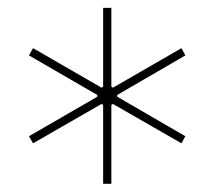

<svg xmlns="http://www.w3.org/2000/svg" viewBox="-20 -752 534 479"><path d="M257.8 -293.5V-490.2L261.7 -492.7L432.6 -394.5L442.4 -412.1L272.5 -510.7V-515.1L442.4 -613.8L432.6 -631.8L261.7 -533.2L257.8 -536.1V-732.4H237.3V-536.1L233.4 -533.2L62.5 -631.8L52.2 -613.8L222.7 -515.1V-510.7L52.2 -412.1L62.5 -394.5L233.4 -492.7L237.3 -490.2V-293.5Z"/></svg>

Font: Estedad VF
Style: Regular
Weight: 100
Designer: Amin Abedi
Version: Version 7.3